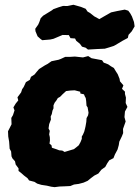

<svg xmlns="http://www.w3.org/2000/svg" viewBox="-20 -751 575 791"><path d="M205.2 20 191 18.2 173.2 14 150.6 10.6 133.2 5.4 122 -1.8 99.8 -7.6 93.6 -16.6 78.8 -28 67.8 -37.8 56.4 -46.6V-57.4L44.6 -73.2L41.8 -86.6L31.4 -98.2L27.4 -107L25.8 -126.8L19.6 -138.6L18.8 -151.2L17.6 -167.6L14 -188.2L13 -210.2L27.6 -239L26.6 -265.2L33.4 -276.6L39.8 -296.2L35.2 -308.6L44.6 -324.2L55.2 -337.4L52 -350.2L67 -370.4L71.2 -383.4L77.6 -392.6L86.8 -412.6L103 -422.2L107.6 -434.6L122.4 -444.2L129.4 -453L140.8 -466.4L164.4 -481.4L175.6 -487.4L192.2 -498.8L221.2 -504.8L230.4 -508.2L249 -516.8L266.6 -516.6L288.6 -518L321.8 -514.4L343.4 -520L357 -511.2L381.4 -506.6L400.4 -503L407.2 -493L425.6 -486L437.6 -477.6L449 -471L456.8 -458L465 -445.2L472.6 -426.2L474.2 -416.2L488.4 -399.4L482.6 -385L494.8 -373.4V-364L498.8 -349L497.8 -326.6L505 -310.6L494.8 -291.6L492.8 -268.6L497.6 -250.4L486.8 -219.8L487.4 -202.8L482 -189.2L471.4 -167.2L469.4 -153.4L464.2 -134.8L453.6 -115L447.4 -99.4L430.4 -90.8L422.4 -79.2L413.8 -63.6L397.2 -51.4L385.4 -36.2L368.2 -27.4L355.2 -17.6L341 -6L324.2 1.4L304.4 6.6L284.8 9.2L269.8 15.4L250.4 16.4L225.2 17.4ZM246.2 -125 270.6 -132.4 284.6 -136.6 294.2 -144 304.4 -152.4 311.8 -165.8 317 -179V-188.6L321.8 -196.6L327 -208.6L330.4 -221.8L332.4 -230.6L335.6 -249.2L336.6 -264.4L342.8 -275.8L344.8 -286.4L341 -308.8L336.4 -315.6L335 -335L333.2 -347.2L329.4 -353.8L326 -362.4L311.4 -365.6L310.2 -373.2L287.6 -379L269.2 -378L252.2 -375.8L237.4 -362.2L227.4 -352L218.2 -347L212.2 -337L205.2 -328L200.4 -317.2V-304.6L196.2 -295.2L193.4 -281.2L188.8 -271L189.8 -258.6L182.6 -239.6L180 -221.8L185 -211.8L182.6 -197.4L185.2 -186L185.8 -172.8L184 -159.2L192.4 -152L193.8 -142.4L213 -136L223.8 -131.8L236.8 -130.6ZM309.4 -570.4 294.2 -582.8 289.2 -592.4 270.4 -593.8 263.6 -606.4 237.8 -607 200.4 -591.2 187 -588.2 154 -585.4 146.8 -590.6 134.8 -601.4 126.2 -622.2 125.2 -632.4 137.4 -649.6 142 -660 147.6 -676 157.8 -686.4 194 -708.6 199.8 -713.2 221.4 -721 239.6 -726.6 257.4 -726.2 282.6 -731.4 313.6 -722.6 333 -714.8 340.6 -703.4 351 -697.4 368.4 -683.6 389.2 -672.2 407.8 -683 437.6 -700 463.2 -705.6 494 -711.4 508.4 -707 516.6 -696 523.6 -683.2 532 -660.4 534.6 -642.4 522.6 -621.8 509.6 -607.6 506.6 -594.6 485.6 -583.4 454.8 -565 448.2 -561.6 430.6 -556 411.8 -550.4 380.6 -549 342.4 -546.8 333 -554.4 317.8 -558.8Z"/></svg>

Font: Winky Rough
Style: Italic
Weight: 400
Italic angle: -8.97852°
Designer: Simon Atzbach
Foundry: typofactur
Version: Version 1.206